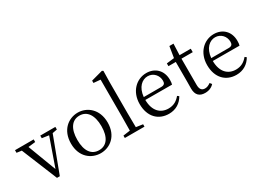

<svg xmlns="http://www.w3.org/2000/svg" viewBox="-40 -1509 2993 2225"><g transform="rotate(-30 1456.5 -396.5)"><path d="M537 -514H335V-479L426 -466L294 -90L151 -468L247 -479V-514H-3V-479L63 -470L258 7H296L474 -467L537 -479Z M843 14C966 14 1088 -74 1088 -255C1088 -437 964 -528 843 -528C719 -528 597 -437 597 -255C597 -74 719 14 843 14ZM843 -26C742 -26 682 -105 682 -255C682 -404 742 -488 843 -488C943 -488 1004 -404 1004 -255C1004 -105 943 -26 843 -26Z M1343 -45C1342 -104 1341 -169 1341 -228V-644L1344 -798L1329 -807L1174 -765V-734L1265 -726V-228C1265 -169 1264 -104 1263 -45L1170 -32V0H1433V-32Z M1597 -301C1609 -428 1682 -488 1755 -488C1832 -488 1885 -425 1885 -355C1885 -323 1875 -301 1831 -301ZM1953 -262C1958 -277 1960 -298 1960 -324C1960 -449 1876 -528 1760 -528C1628 -528 1515 -421 1515 -254C1515 -83 1616 14 1756 14C1849 14 1918 -32 1959 -104L1938 -120C1899 -73 1852 -42 1781 -42C1675 -42 1597 -115 1596 -263Z M2339 -61C2311 -41 2289 -32 2263 -32C2222 -32 2198 -57 2198 -116V-468H2349V-514H2199L2205 -665H2150L2126 -517L2024 -505V-468H2122V-199C2122 -160 2121 -137 2121 -112C2121 -27 2163 14 2239 14C2290 14 2331 -4 2359 -36Z M2500 -301C2512 -428 2585 -488 2658 -488C2735 -488 2788 -425 2788 -355C2788 -323 2778 -301 2734 -301ZM2856 -262C2861 -277 2863 -298 2863 -324C2863 -449 2779 -528 2663 -528C2531 -528 2418 -421 2418 -254C2418 -83 2519 14 2659 14C2752 14 2821 -32 2862 -104L2841 -120C2802 -73 2755 -42 2684 -42C2578 -42 2500 -115 2499 -263Z"/></g></svg>

Font: Source Han Serif AKR9
Style: Regular
Weight: 400
Designer: Ryoko NISHIZUKA 西塚涼子 (kana & ideographs); Frank Grießhammer (Latin, Greek & Cyrillic); Sandoll Communications 산돌커뮤니케이션, 
Foundry: Adobe Systems Incorporated
Version: Version 1.005;hotconv 1.0.107;makeotfexe 2.5.65593